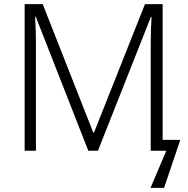

<svg xmlns="http://www.w3.org/2000/svg" viewBox="-20 -734 917 935"><path d="M410 0 154 -653H151Q153 -620 154 -583.5Q155 -547 155 -519V0H100V-714H188L434 -89H438L686 -714H772V-53H858L779 181H713L790 0H714V-525Q714 -550 715 -587Q716 -624 718 -652H715L457 0Z"/></svg>

Font: Noto Sans Light
Style: Regular
Weight: 300
Designer: Monotype Design Team
Foundry: Monotype Imaging Inc.
Version: Version 2.007